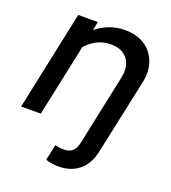

<svg xmlns="http://www.w3.org/2000/svg" viewBox="-134 -618 825 928"><g transform="rotate(20 279.0 -154.0)"><path d="M272.3 210.7Q256.3 210.7 237.3 207.8Q218.3 205 206 200.3L224 118.7Q233.3 121.7 244 123.2Q254.7 124.7 270 124.7Q297 124.7 312.8 110.7Q328.7 96.7 335 66.7L411.7 -296Q424.7 -356.3 397 -393.5Q369.3 -430.7 311.3 -430.7Q237 -430.7 184 -371L105.3 0H4.3L112.3 -510.3H213.3L203.7 -466Q269.7 -519 351 -519Q412 -519 453.3 -491.7Q494.7 -464.3 511.8 -416.7Q529 -369 515.7 -308.3L433 78.3Q419.7 141.3 377.8 176Q336 210.7 272.3 210.7Z"/></g></svg>

Font: Red Hat Display VF
Style: Italic
Weight: 300
Italic angle: -12°
Designer: Pentagram, MCKL
Foundry: Pentagram, MCKL
Version: Version 1.010